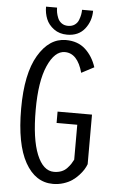

<svg xmlns="http://www.w3.org/2000/svg" viewBox="-59 -902 568 953"><g transform="rotate(5 225.0 -425.0)"><path d="M365.5 -862.5Q365.5 -811 334.8 -772Q304 -733 247 -733Q208.5 -733 181.2 -753Q154 -773 142.5 -801.2Q131 -829.5 131 -862.5H186Q186 -850.5 188.2 -838Q190.5 -825.5 196.5 -810.8Q202.5 -796 215.8 -786.5Q229 -777 248 -777Q267.5 -777 281 -786.5Q294.5 -796 300.2 -811Q306 -826 308.2 -838.2Q310.5 -850.5 310.5 -862.5ZM405 -348.5V-101.5Q400 -88 391.5 -74.2Q383 -60.5 368.5 -44.8Q354 -29 336.5 -17Q319 -5 294 3Q269 11 241.5 11Q154 11 103 -80Q52 -171 52 -348Q52 -521.5 106.5 -613.8Q161 -706 244 -706Q303.5 -706 341 -671.8Q378.5 -637.5 396 -583.5L333.5 -550.5Q307.5 -646 244 -646Q193.5 -646 159 -568Q124.5 -490 124.5 -348Q124.5 -203 156 -126Q187.5 -49 241.5 -49Q262 -49 278.5 -55.5Q295 -62 306.5 -74.5Q318 -87 323.8 -95.8Q329.5 -104.5 336.5 -118V-292H233.5V-348.5Z"/></g></svg>

Font: League Mono Condensed Light
Style: Regular
Weight: 300
Width: 1
Designer: Tyler Finck
Foundry: The League of Moveable Type / Tyler Finck
Version: Version 2.210